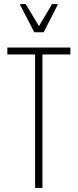

<svg xmlns="http://www.w3.org/2000/svg" viewBox="-20 -921 380 941"><path d="M152 0V-654H16V-688H325V-654H188V0ZM148 -763 79 -896V-901H106L171 -793L235 -901H262V-896L194 -763Z"/></svg>

Font: Saira ExtraCondensed Thin
Style: Regular
Weight: 250
Width: 2
Designer: Hector Gatti with collaboration of the Omnibus-Type team
Foundry: Omnibus-Type
Version: Version 1.101